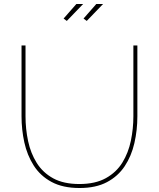

<svg xmlns="http://www.w3.org/2000/svg" viewBox="-20 -938 796 963"><path d="M379 5Q295 5 238.5 -25.5Q182 -56 149 -108Q116 -160 102 -224Q88 -288 88 -355V-710H108V-355Q108 -291 121 -230Q134 -169 164.5 -120.5Q195 -72 247 -43.5Q299 -15 378 -15Q458 -15 511 -44.5Q564 -74 594 -123Q624 -172 636.5 -232.5Q649 -293 649 -355V-710H669V-355Q669 -285 654 -220Q639 -155 605.5 -104.5Q572 -54 516.5 -24.5Q461 5 379 5ZM315 -833 299 -845 363 -918H397ZM415 -833 399 -845 463 -918H497Z"/></svg>

Font: Raleway Thin
Style: Regular
Weight: 100
Designer: Matt McInerney, Pablo Impallari, Rodrigo Fuenzalida
Foundry: Matt McInerney, Pablo Impallari, Rodrigo Fuenzalida
Version: Version 4.026